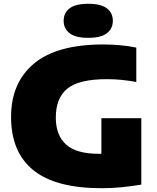

<svg xmlns="http://www.w3.org/2000/svg" viewBox="-20 -985 830 1015"><path d="M517.5 10Q274.5 10 156.5 -85.2Q38.5 -180.5 38.5 -367Q38.5 -547.5 159.5 -648.8Q280.5 -750 526.5 -750Q569 -750 614 -746Q659 -742 700.5 -733.5V-551.5Q664.5 -558.5 625.2 -562.5Q586 -566.5 545.5 -566.5Q397 -566.5 336 -516.5Q275 -466.5 275 -363.5Q275 -269.5 329.5 -220.8Q384 -172 501.5 -172Q508.5 -172 516 -172V-360H727V-9Q675.5 -0.5 622.8 4.8Q570 10 517.5 10ZM446.5 -785Q379 -785 347.8 -809.5Q316.5 -834 316.5 -875Q316.5 -916.5 347.8 -940.8Q379 -965 446.5 -965Q514 -965 545.2 -940.8Q576.5 -916.5 576.5 -875Q576.5 -834 545.2 -809.5Q514 -785 446.5 -785Z"/></svg>

Font: Encode Sans Semi Expanded Black
Style: Regular
Weight: 900
Width: 6
Designer: Multiple Designers
Foundry: Impallari Type
Version: Version 3.000; ttfautohint (v1.8.3) -l 8 -r 50 -G 200 -x 14 